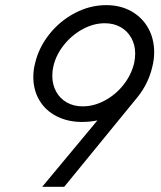

<svg xmlns="http://www.w3.org/2000/svg" viewBox="-20 -720 620 740"><path d="M355.5 -255.9Q326.2 -250 295.9 -250Q241.2 -250 198.2 -272Q155.3 -293.9 131.8 -333.5Q108.4 -373 108.4 -423.8Q108.4 -450.2 115.2 -476.1Q128.9 -535.6 169.4 -587.2Q210 -638.7 268.1 -669.4Q326.2 -700.2 389.6 -700.2Q444.3 -700.2 486.3 -676.5Q528.3 -652.8 551.3 -611.6Q574.2 -570.3 574.2 -518.6Q574.2 -490.7 567.4 -463.9Q560.5 -433.1 546.4 -403.3Q532.2 -373.5 511.7 -347.7L227.5 0H142.6ZM497.1 -477.1Q501 -496.1 501 -513.7Q501 -546.9 486.3 -573.5Q471.7 -600.1 445.3 -615.2Q418.9 -630.4 383.8 -630.4Q340.8 -630.4 298.8 -607.7Q256.8 -585 226.1 -546.4Q195.3 -507.8 185.5 -463.4Q181.6 -447.3 181.6 -427.7Q181.6 -394 196.3 -367.2Q210.9 -340.3 237.3 -325.2Q263.7 -310.1 298.8 -310.1Q341.8 -310.1 383.8 -332.5Q425.8 -355 456.1 -393.3Q486.3 -431.6 497.1 -477.1Z"/></svg>

Font: Acari Sans
Style: Italic
Weight: 400
Italic angle: -13°
Designer: Alfredo Marco Pradil and Stefan Peev
Foundry: Hanken Design Co.
Version: Version 1.045;January 11, 2019;FontCreator 11.5.0.2425 64-bi